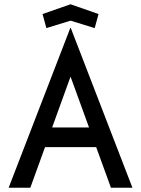

<svg xmlns="http://www.w3.org/2000/svg" viewBox="-20 -885 665 905"><path d="M311.5 -753.3H313.5L604.3 0H503L312.5 -523.8L122.9 0H20.7ZM204.5 -284.3H420.9L451.7 -191.4H173.7ZM180.5 -818.8 312.5 -864.9 444.5 -818.8 426.3 -752.6 312.5 -787.6 198.6 -752.6Z"/></svg>

Font: Lineal Thin
Style: Regular
Weight: 200
Designer: Created by Frank Adebiaye with contributions from Anton Moglia & Ariel Martín Pérez
Created by Frank ADEBIAYE with FontF
Foundry: Velvetyne Type Foundry
Version: Version 2.000;Glyphs 3.2 (3227)